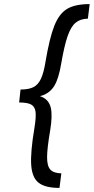

<svg xmlns="http://www.w3.org/2000/svg" viewBox="-20 -820 459 940"><path d="M202.7 -517.2Q222.5 -634.8 246.1 -694.1Q269.7 -753.3 308.9 -776.7Q348.2 -800 419 -800L410.2 -728.7Q372.7 -727.8 349.7 -708.3Q326.7 -688.8 310.7 -642.3Q294.7 -595.8 279.5 -507.8Q267.7 -437.2 247.2 -401.9Q226.8 -366.7 187.8 -352.8Q148.7 -339 76 -339L80.5 -381.7Q120.5 -381.7 143.5 -393.3Q166.5 -405 180.2 -433.8Q194 -462.7 202.7 -517.2ZM148.5 -193.2Q157.2 -246.2 154.1 -272Q151 -297.8 132.7 -308.1Q114.3 -318.3 73.7 -318.3L78.3 -361Q150.2 -361 184.8 -345.8Q219.5 -330.7 228.6 -292.8Q237.7 -255 225.7 -181.8Q210.7 -94.3 210.5 -50.9Q210.3 -7.5 226.3 10.2Q242.3 27.8 280.3 28.7L271.3 100Q201.3 100 169.2 74.8Q137 49.7 132.8 -12.1Q128.5 -73.8 148.5 -193.2Z"/></svg>

Font: Oak Sans Light Italic
Style: Regular
Weight: 400
Italic angle: -9.5°
Foundry: Erik Kennedy, Walven
Version: Version 1.000;Glyphs 3.1.2 (3151)